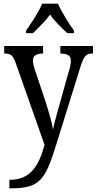

<svg xmlns="http://www.w3.org/2000/svg" viewBox="-20 -786 525 1043"><path d="M121 -619V-606H159C190 -636 226 -670 252 -707C277 -670 314 -636 345 -606H382V-619C355 -657 314 -721 295 -766H209C191 -721 148 -657 121 -619ZM31 191V237H40C196 237 226 192 286 -2L416 -420C436 -485 449 -495 482 -495H485V-536H308V-495H311C347 -494 365 -484 365 -456C365 -439 361 -422 355 -403L300 -206C287 -160 276 -121 268 -83C263 -117 247 -172 228 -232L172 -399C164 -423 159 -442 159 -457C159 -480 173 -495 211 -495H214V-536H3V-495H6C40 -495 50 -485 66 -442L222 1C190 118 144 191 31 191Z"/></svg>

Font: Noto Serif Myanmar Condensed
Style: Regular
Weight: 400
Width: 3
Designer: Ben Mitchell and the Monotype Design Team
Foundry: Monotype Imaging Inc.
Version: Version 2.106